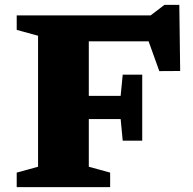

<svg xmlns="http://www.w3.org/2000/svg" viewBox="-20 -767 790 787"><path d="M563 -461V-325.5V-190.5H483L474.5 -279H242V-374H474.5L483 -461ZM654 -747H715L718.5 -476L633 -475.5L565.5 -663.5L628.5 -597.5H241.5V-704H597.5ZM344 -704V-83.5L431.5 -59.5V0H48.5V-59.5L136 -83.5V-620.5L48.5 -644.5V-704Z"/></svg>

Font: Newsreader 7pt
Style: Bold
Weight: 700
Designer: Hugues Gentile
Foundry: Production Type
Version: Version 1.003